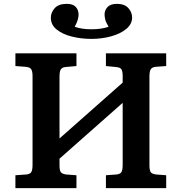

<svg xmlns="http://www.w3.org/2000/svg" viewBox="-20 -977 944 997"><path d="M60 0V-67L117 -71Q136 -73 142.5 -83.5Q149 -94 149 -122V-582Q149 -607 142 -617.5Q135 -628 114 -630L60 -634V-700H377V-634L320 -629Q302 -627 295.5 -616.5Q289 -606 289 -578V-258L617 -548V-582Q617 -604 611.5 -615.5Q606 -627 582 -629L530 -634V-700H843V-634L788 -630Q770 -628 763 -617.5Q756 -607 756 -579V-118Q756 -96 761.5 -85Q767 -74 790 -71L843 -67V0H530V-67L585 -71Q604 -73 610.5 -83.5Q617 -94 617 -122V-443L289 -153V-118Q289 -93 295.5 -83.5Q302 -74 323 -71L377 -67V0ZM454 -775Q402 -775 353.5 -787Q305 -799 274.5 -823.5Q244 -848 244 -885Q244 -912 264 -934.5Q284 -957 327 -957Q359 -957 373.5 -941Q388 -925 388 -902Q388 -890 384 -875Q380 -860 368 -838Q385 -832 405.5 -828.5Q426 -825 455 -825Q507 -825 544 -838Q530 -861 526.5 -875.5Q523 -890 523 -902Q523 -924 538.5 -940.5Q554 -957 587 -957Q627 -957 646.5 -935Q666 -913 666 -886Q666 -852 636 -827Q606 -802 557.5 -788.5Q509 -775 454 -775Z"/></svg>

Font: Literata 7pt SemiBold
Style: Regular
Weight: 600
Designer: Latin by Veronika Burian and Jose Scaglione. Greek by Irene Vlachou. Cyrillic by Vera Evstafieva.
Foundry: TypeTogether
Version: Version 3.002